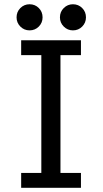

<svg xmlns="http://www.w3.org/2000/svg" viewBox="-20 -891 490 911"><path d="M364.1 -629.4H266.9V-70.6H364.1V0H80.4V-70.6H176.1V-629.4H80.4V-700H364.1ZM120.3 -746.9Q94.7 -746.9 76.6 -765Q58.6 -783.1 58.6 -808.6Q58.6 -834.9 76.6 -852.8Q94.7 -870.8 120.2 -870.8Q146.4 -870.8 164.2 -852.8Q182 -834.9 182 -808.6Q182 -783.1 164.2 -765Q146.3 -746.9 120.3 -746.9ZM326.1 -746.9Q300.6 -746.9 282.5 -765Q264.4 -783.1 264.4 -808.6Q264.4 -834.9 282.5 -852.8Q300.6 -870.8 326 -870.8Q352.2 -870.8 370 -852.8Q387.9 -834.9 387.9 -808.6Q387.9 -783.1 370 -765Q352.2 -746.9 326.1 -746.9Z"/></svg>

Font: League Mono Thin Condensed
Style: Regular
Weight: 100
Width: 1
Designer: Tyler Finck
Foundry: The League of Moveable Type / Tyler Finck
Version: Version 2.300;RELEASE